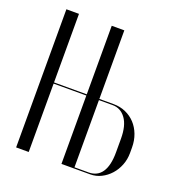

<svg xmlns="http://www.w3.org/2000/svg" viewBox="-127 -806 854 913"><g transform="rotate(20 300.0 -349.5)"><path d="M54.4 -699V0H118.1V-346H283.8V0H429.2Q458.5 0 484.5 -13Q510.5 -26 530.1 -47.9Q549.8 -69.8 561.1 -98.7Q572.5 -127.6 572.5 -160.1V-187.5Q572.5 -223.2 561 -253.5Q549.5 -283.8 529.2 -305.5Q509 -327.2 481 -339.6Q453 -352 420.2 -352H347.5V-699H283.8V-352H118.1V-699ZM508.8 -140.2Q508.8 -105.9 502.8 -80.9Q496.9 -55.9 485.4 -39.2Q474 -22.6 457.1 -14.3Q440.2 -6 419 -6H347.5V-346H416.5Q457.9 -346 483.3 -310.9Q508.8 -275.8 508.8 -209.2Z"/></g></svg>

Font: Moniqa Black
Style: Regular
Weight: 900
Designer: Rajesh Rajput
Foundry: Rajesh Rajput
Version: Version 1.000